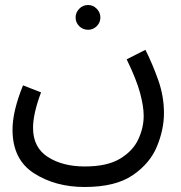

<svg xmlns="http://www.w3.org/2000/svg" viewBox="-20 -517 725 767"><path d="M30 1Q30 120 115.5 175Q201 230 318 230Q441 230 510 183Q579 136 607 68Q635 0 635 -65Q635 -132 612.5 -196Q590 -260 561 -318L486 -280Q525 -200 539.5 -146Q554 -92 554 -54Q554 -7 532.5 39.5Q511 86 459.5 117Q408 148 319 148Q230 148 171 110Q112 72 112 -6Q112 -63 144 -148L72 -176Q30 -73 30 1ZM332 -398Q352 -398 366.5 -412.5Q381 -427 381 -447Q381 -467 366.5 -482Q352 -497 332 -497Q311 -497 296.5 -482Q282 -467 282 -447Q282 -427 296.5 -412.5Q311 -398 332 -398Z"/></svg>

Font: Noto Sans Arabic UI
Style: Regular
Weight: 400
Designer: Nadine Chahine - Monotype Design Team
Foundry: Monotype Imaging Inc.
Version: Version 1.900